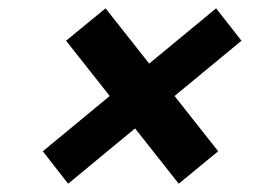

<svg xmlns="http://www.w3.org/2000/svg" viewBox="-20 -581 641 462"><path d="M234 -561 339 -428 500 -561 561 -483 400 -350 505 -217 410 -139 305 -272 144 -139 83 -217 244 -350 139 -483Z"/></svg>

Font: Epunda Sans ExtraBold
Style: Italic
Weight: 800
Italic angle: -12.0243°
Designer: Simon Atzbach
Foundry: typofactur
Version: Version 2.204; ttfautohint (v1.8.4.7-5d5b)